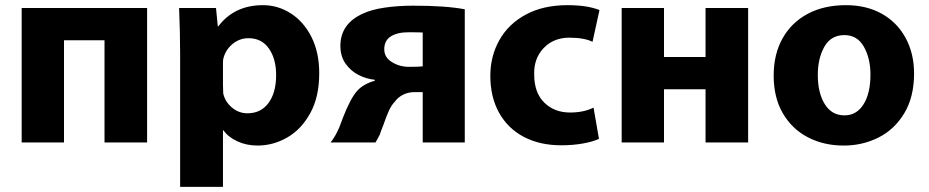

<svg xmlns="http://www.w3.org/2000/svg" viewBox="-20 -524 3599 744"><path d="M385 28V-368H228V28H64V-493H550V28Z M674 -493H817L824 -422H826Q888 -504 999 -504Q1057 -504 1107 -472Q1157 -440 1187 -380.5Q1217 -321 1217 -240Q1217 -149 1182.5 -86Q1148 -23 1093.5 8.5Q1039 40 978 40Q935 40 899.5 23.5Q864 7 846 -19H844V200H678V-318Q678 -395 674 -493ZM845 -162Q852 -130 878.5 -107.5Q905 -85 939 -85Q991 -85 1020.5 -125Q1050 -165 1050 -233Q1050 -296 1022 -336Q994 -376 943 -376Q908 -376 880.5 -353Q853 -330 845 -295Q844 -289 844 -280Q844 -271 844 -266V-195Z M1618 -167H1586Q1562 -167 1542 -157Q1522 -147 1510 -130Q1497 -117 1487 -95Q1477 -73 1466 -41Q1464 -37 1456 -15Q1453 -3 1445.5 9.5Q1438 22 1435 28H1261Q1279 6 1295 -31Q1297 -37 1309.5 -69.5Q1322 -102 1336.5 -130Q1351 -158 1365 -173Q1389 -199 1432 -211V-215Q1400 -218 1369.5 -233.5Q1339 -249 1319 -277.5Q1299 -306 1299 -346Q1299 -433 1388 -472Q1420 -487 1471 -494.5Q1522 -502 1581 -502Q1708 -502 1781 -488V28H1618ZM1563 -399Q1520 -399 1494.5 -383Q1469 -367 1469 -333Q1469 -302 1498.5 -283.5Q1528 -265 1565 -265Q1605 -265 1618 -267V-398Q1603 -399 1563 -399Z M2155 39Q2072 39 2010 6.5Q1948 -26 1914 -87Q1880 -148 1880 -230Q1880 -306 1915 -368.5Q1950 -431 2017.5 -467.5Q2085 -504 2179 -504Q2256 -504 2303 -485L2276 -362Q2244 -378 2186 -378Q2125 -378 2086.5 -337.5Q2048 -297 2050 -235Q2050 -165 2089 -126.5Q2128 -88 2189 -88Q2242 -88 2280 -107L2301 14Q2278 25 2239 32Q2200 39 2155 39Z M2714 -303V-493H2879V28H2714V-178H2553V28H2389V-493H2553V-303Z M2978 -231Q2978 -314 3012.5 -375.5Q3047 -437 3110 -470.5Q3173 -504 3258 -504Q3337 -504 3396.5 -471Q3456 -438 3489 -377.5Q3522 -317 3522 -239Q3522 -148 3484 -85Q3446 -22 3384 9Q3322 40 3250 40H3249Q3172 40 3110.5 8Q3049 -24 3013.5 -85Q2978 -146 2978 -231ZM3353 -235Q3353 -298 3327.5 -343Q3302 -388 3252 -388Q3200 -388 3174.5 -343Q3149 -298 3149 -234Q3149 -164 3176 -120.5Q3203 -77 3252 -77H3253Q3299 -77 3326 -119.5Q3353 -162 3353 -235Z"/></svg>

Font: Gmarket Sans TTF Bold
Style: Regular
Weight: 700
Designer: Creative Director : Sungho Lee; Art Director : Kiwoong Choi; Project Manager : Sori Yang, Jongwook Yoon; Font Designer :
Foundry: Sandoll Inc.
Version: Version 1.000;hotconv 1.0.109;makeotfexe 2.5.65596